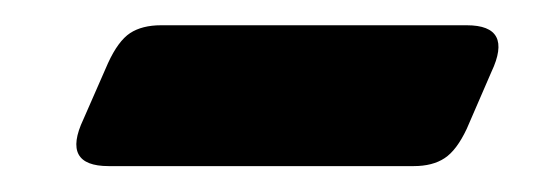

<svg xmlns="http://www.w3.org/2000/svg" viewBox="-20 -346 440 152"><path d="M349.5 -326Q386.5 -326 369 -289L349.5 -244Q341.5 -227 332 -220.8Q322.5 -214.5 307.5 -214.5H66Q28.5 -214.5 46 -251.5L65.5 -296Q73.5 -313.5 83 -319.8Q92.5 -326 107.5 -326Z"/></svg>

Font: Fraunces 9pt S050
Style: Bold Italic
Weight: 700
Italic angle: -16°
Version: Version 1.000; ttfautohint (v1.8.3)